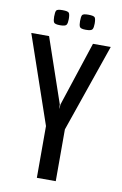

<svg xmlns="http://www.w3.org/2000/svg" viewBox="-85 -791 535 840"><g transform="rotate(10 182.5 -371.0)"><path d="M140 0V-230L6 -620H85L183 -334L184 -316H185L186 -334L280 -620H359L224 -230V0ZM238 -675Q215 -675 211 -683Q207 -691 207 -708Q207 -728 211 -735Q215 -742 238 -742Q263 -742 267.5 -735Q272 -728 272 -708Q272 -691 267.5 -683Q263 -675 238 -675ZM124 -675Q100 -675 96 -683Q92 -691 92 -708Q92 -728 96 -735Q100 -742 124 -742Q148 -742 152.5 -735Q157 -728 157 -708Q157 -691 152.5 -683Q148 -675 124 -675Z"/></g></svg>

Font: Smooch Sans SemiBold
Style: Bold
Weight: 600
Designer: Robert E. Leuschke
Foundry: Robert E. Leuschke
Version: Version 1.010; ttfautohint (v1.8.3)